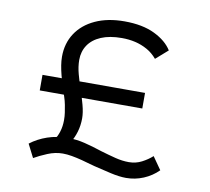

<svg xmlns="http://www.w3.org/2000/svg" viewBox="-79 -794 980 898"><g transform="rotate(10 410.5 -345.0)"><path d="M253 -59 185 -78Q201 -86 214 -103Q227 -120 235 -145.5Q243 -171 243 -201Q243 -219 240.5 -236Q238 -253 234.5 -271.5Q231 -290 224.5 -309.5Q218 -329 211 -351Q201 -382 195 -405.5Q189 -429 185.5 -450.5Q182 -472 182 -492Q182 -555 213.5 -603Q245 -651 303.5 -678Q362 -705 442 -705Q528 -705 585.5 -677Q643 -649 669 -607L612 -557Q591 -582 564 -597Q537 -612 507 -619Q477 -626 443 -626Q385 -626 345 -609Q305 -592 284.5 -561.5Q264 -531 264 -491Q264 -459 273.5 -424Q283 -389 295 -354Q306 -322 315.5 -286.5Q325 -251 325 -224Q325 -190 316 -159.5Q307 -129 291 -104Q275 -79 253 -59ZM575 15Q543 15 501.5 5.5Q460 -4 419 -14Q385 -24 358 -31Q331 -38 308 -42Q285 -46 265 -46Q229 -46 193 -31Q157 -16 131 -1L99 -64Q134 -91 179 -106.5Q224 -122 279 -122Q317 -122 356 -112.5Q395 -103 440 -88Q477 -77 510.5 -68.5Q544 -60 575 -60Q608 -60 636 -74.5Q664 -89 685 -108L727 -48Q697 -18 657.5 -1.5Q618 15 575 15ZM107 -318V-392H594V-318Z"/></g></svg>

Font: Lexend Mega Light
Style: Regular
Weight: 300
Version: Version 1.007